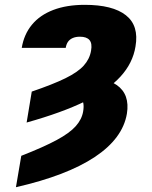

<svg xmlns="http://www.w3.org/2000/svg" viewBox="-20 -573 637 806"><path d="M91.8 -58.6 113.3 -188.5Q202.1 -218.8 254.4 -244.4Q306.6 -270 331.5 -297.6Q356.4 -325.2 362.3 -360.4Q367.7 -390.6 355.7 -404.8Q343.8 -418.9 315.4 -418.9Q297.9 -418.9 285.2 -413.3Q272.5 -407.7 265.4 -397.5Q258.3 -387.2 255.9 -372.1H71.3Q80.6 -428.7 114 -469.2Q147.5 -509.8 203.6 -531.2Q259.8 -552.7 335.9 -552.7Q453.1 -552.7 508.5 -509Q564 -465.3 548.8 -377.9Q537.6 -308.1 485.8 -251.5Q434.1 -194.8 337.2 -147.5Q240.2 -100.1 91.8 -58.6ZM268.6 -175.8 295.9 -246.1Q414.1 -254.9 470 -216.1Q525.9 -177.2 512.7 -95.7Q495.1 8.3 377.7 86.2Q260.3 164.1 46.9 212.9L69.3 81.1Q163.1 44.4 217.8 14.9Q272.5 -14.6 298.1 -43.5Q323.7 -72.3 329.1 -105.5Q335.9 -145 318.1 -163.8Q300.3 -182.6 268.6 -175.8Z"/></svg>

Font: Inter 18pt Black
Style: Italic
Weight: 900
Italic angle: -9.3988°
Designer: Rasmus Andersson
Foundry: rsms
Version: Version 4.001;git-66647c0bb